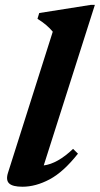

<svg xmlns="http://www.w3.org/2000/svg" viewBox="-20 -732 398 766"><path d="M190.5 -605.5Q167.5 -633.5 129.5 -657L136.5 -680L342 -712.5H358.5L154.5 -72Q209.5 -79 271.5 -138L291 -119Q233.5 -46 178 -16.5Q122.5 13 69.5 13Q30.5 13 16.5 -0.2Q2.5 -13.5 12 -43Z"/></svg>

Font: Newsreader Text
Style: Bold Italic
Weight: 700
Italic angle: -17°
Designer: Hugues Gentile
Foundry: Production Type
Version: Version 1.001